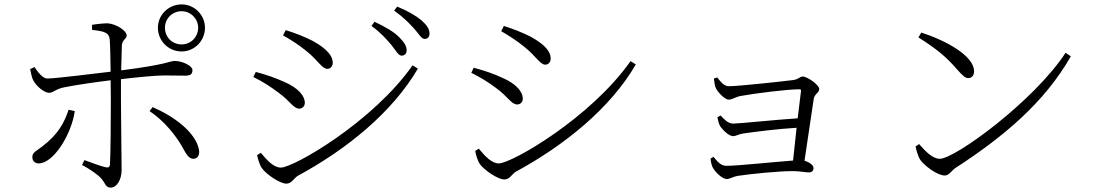

<svg xmlns="http://www.w3.org/2000/svg" viewBox="-20 -826 4995 873"><path d="M698 -700C698 -640 746 -592 806 -592C864 -592 912 -640 912 -700C912 -758 864 -806 806 -806C746 -806 698 -758 698 -700ZM730 -700C730 -741 763 -775 806 -775C847 -775 881 -741 881 -700C881 -657 847 -624 806 -624C763 -624 730 -657 730 -700ZM803 -168C822 -136 834 -104 859 -104C880 -104 890 -123 884 -149C867 -226 771 -297 674 -339L660 -321C731 -273 778 -209 803 -168ZM292 -327C273 -271 247 -217 172 -160C145 -139 127 -133 127 -112C127 -97 136 -83 156 -83C223 -83 305 -214 320 -321ZM117 -512C121 -493 125 -472 131 -461C147 -431 183 -404 203 -404C224 -404 231 -421 272 -429C326 -440 418 -453 483 -461L484 -375C484 -290 483 -123 480 -78C479 -64 470 -63 458 -66C433 -72 394 -87 364 -98L353 -76C385 -59 420 -36 439 -16C460 7 459 27 483 27C513 27 533 -12 533 -53C533 -77 530 -305 530 -373V-466C597 -474 686 -483 726 -483C766 -483 794 -482 822 -482C846 -482 855 -488 855 -508C855 -526 810 -549 774 -549C753 -549 743 -533 531 -506C532 -552 533 -595 534 -619C536 -647 556 -648 556 -665C556 -686 509 -717 470 -720C451 -720 421 -717 398 -713L399 -690C454 -684 476 -678 479 -646C481 -621 482 -561 483 -500C412 -492 243 -470 196 -469C176 -468 154 -495 137 -521Z M1760 -621C1781 -595 1791 -573 1806 -573C1819 -573 1829 -582 1829 -597C1829 -616 1819 -633 1793 -659C1771 -681 1732 -704 1683 -727L1669 -708C1711 -678 1738 -647 1760 -621ZM1862 -697C1885 -672 1895 -649 1911 -649C1924 -649 1933 -658 1933 -673C1933 -693 1922 -711 1896 -734C1872 -754 1835 -776 1786 -796L1772 -778C1815 -747 1839 -722 1862 -697ZM1267 -665C1295 -650 1339 -622 1372 -595C1425 -553 1444 -513 1468 -513C1484 -513 1493 -526 1493 -541C1493 -570 1469 -603 1402 -640C1363 -660 1318 -677 1279 -689ZM1856 -529C1674 -270 1315 -64 1257 -64C1225 -64 1195 -96 1166 -131L1149 -121C1151 -109 1160 -76 1171 -61C1191 -33 1253 9 1282 9C1306 9 1316 -15 1333 -26C1555 -146 1763 -314 1880 -514ZM1132 -476C1176 -454 1210 -432 1246 -405C1299 -367 1314 -332 1341 -332C1355 -332 1366 -344 1366 -358C1366 -391 1335 -426 1276 -452C1232 -472 1195 -485 1143 -499Z M2259 -684C2286 -669 2330 -641 2363 -614C2416 -572 2436 -532 2459 -532C2475 -532 2484 -545 2484 -560C2484 -589 2461 -622 2393 -659C2354 -679 2309 -696 2271 -708ZM2847 -548C2665 -289 2306 -83 2248 -83C2216 -83 2186 -115 2157 -150L2141 -140C2142 -128 2151 -95 2162 -80C2182 -52 2244 -10 2273 -10C2298 -10 2307 -34 2325 -45C2546 -165 2755 -333 2871 -533ZM2123 -495C2167 -473 2201 -452 2238 -424C2290 -386 2305 -351 2332 -351C2347 -351 2357 -363 2357 -377C2357 -410 2326 -445 2267 -471C2224 -491 2186 -504 2134 -518Z M3224 -113 3211 -105C3211 -92 3216 -75 3220 -66C3228 -49 3261 -12 3285 -12C3297 -12 3316 -23 3332 -26C3399 -36 3520 -48 3586 -48C3614 -48 3644 -42 3659 -42C3670 -42 3679 -49 3679 -62C3679 -75 3660 -89 3638 -95L3680 -377C3684 -399 3705 -405 3705 -421C3705 -440 3651 -478 3630 -478C3616 -478 3612 -465 3586 -462C3540 -456 3338 -434 3294 -434C3270 -434 3255 -457 3241 -474L3226 -469C3227 -459 3229 -442 3233 -430C3239 -412 3273 -373 3294 -373C3308 -373 3326 -385 3344 -389C3416 -402 3559 -420 3615 -420C3620 -420 3623 -418 3622 -412L3607 -288C3511 -282 3340 -264 3314 -264C3289 -264 3272 -285 3256 -301L3242 -293C3244 -282 3248 -264 3253 -255C3263 -238 3293 -207 3313 -207C3327 -207 3338 -216 3359 -219C3422 -228 3518 -240 3602 -245L3586 -96C3502 -90 3335 -72 3283 -72C3255 -72 3240 -95 3224 -113Z M4169 -678 4156 -656C4242 -601 4283 -567 4332 -510C4358 -481 4369 -471 4382 -471C4398 -471 4409 -482 4409 -502C4409 -573 4278 -643 4169 -678ZM4825 -586C4683 -368 4323 -104 4253 -104C4222 -104 4190 -135 4159 -171L4143 -160C4145 -147 4154 -116 4163 -101C4183 -72 4242 -28 4276 -28C4296 -28 4308 -52 4324 -62C4540 -202 4728 -358 4849 -570Z"/></svg>

Font: Noto Serif CJK HK Light
Style: Regular
Weight: 300
Designer: Ryoko NISHIZUKA 西塚涼子 (kana & ideographs); Frank Grießhammer (Latin, Greek & Cyrillic); Wenlong ZHANG 张文龙 (bopomofo); San
Foundry: Adobe
Version: Version 2.001;hotconv 1.1.0;makeotfexe 2.6.0